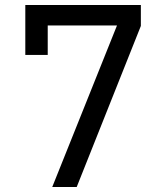

<svg xmlns="http://www.w3.org/2000/svg" viewBox="-20 -750 639 770"><path d="M189.5 0 449.2 -647.9H171.4V-529.8H81.5V-730H544.9V-646L287.6 0Z"/></svg>

Font: UDEV Gothic 35
Style: Regular
Weight: 400
Version: v2.1.0; ttfautohint (v1.8.4.7-5d5b-dirty) -l 6 -r 45 -G 200 